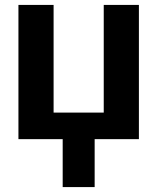

<svg xmlns="http://www.w3.org/2000/svg" viewBox="-20 -566 640 781"><path d="M545 0V-546H402V-108H198V-546H55V0H235V195H365V0Z"/></svg>

Font: Noto Sans Mono UI
Style: Bold
Weight: 700
Designer: Monotype Design team
Foundry: Monotype Imaging Inc.
Version: 1.000